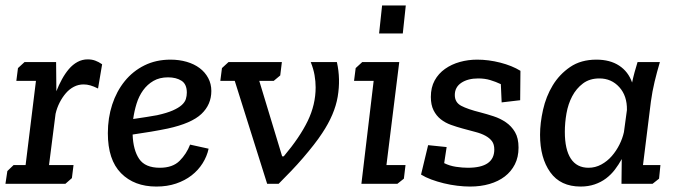

<svg xmlns="http://www.w3.org/2000/svg" viewBox="-23 -675 2486 705"><path d="M183 -447 184 -340Q193 -363 204.5 -384Q216 -405 230 -421.5Q244 -438 261.5 -447.5Q279 -457 299 -457Q314 -457 326.5 -452.5Q339 -448 352 -439L337 -350Q321 -358 308.5 -361.5Q296 -365 284 -365Q265 -365 248.5 -356.5Q232 -348 219 -333Q206 -318 196 -298.5Q186 -279 181 -257L157 -69H247L241 -21L217 0H-3L4 -47L27 -69H71L109 -378H37L43 -425L67 -447Z M564 -59Q611 -59 636.5 -84.5Q662 -110 675 -144L743 -129Q737 -101 721 -75.5Q705 -50 680.5 -31Q656 -12 623.5 -1Q591 10 551 10Q470 10 421.5 -39Q373 -88 373 -186Q373 -242 389 -291Q405 -340 435 -377Q465 -414 507.5 -435Q550 -456 603 -456Q635 -456 662.5 -448Q690 -440 710 -425Q730 -410 741.5 -388.5Q753 -367 753 -341Q753 -291 716.5 -256.5Q680 -222 593 -203Q564 -197 531.5 -191.5Q499 -186 464 -181Q466 -124 488 -91.5Q510 -59 564 -59ZM554 -252Q590 -260 611.5 -269.5Q633 -279 644.5 -289.5Q656 -300 659.5 -311.5Q663 -323 663 -335Q663 -366 643.5 -378.5Q624 -391 594 -391Q563 -391 540.5 -378Q518 -365 502.5 -343.5Q487 -322 478.5 -294.5Q470 -267 466 -238Q494 -242 515.5 -245.5Q537 -249 554 -252Z M1006 -398 982 -378H929L1013 -101H1019Q1078 -171 1107 -231Q1136 -291 1136 -354Q1136 -376 1132 -399Q1128 -422 1118 -447H1214Q1228 -385 1217 -320Q1206 -255 1160 -186Q1147 -166 1129 -143Q1111 -120 1090 -95.5Q1069 -71 1045.5 -46.5Q1022 -22 1000 0H958L839 -378H786L792 -425L816 -447H1012Z M1283 -425 1307 -447H1443L1396 -69H1466L1460 -19L1436 0H1304L1349 -378H1277ZM1380 -655H1467L1456 -552H1369Z M1695 -59Q1792 -59 1792 -126Q1792 -145 1783.5 -156.5Q1775 -168 1759.5 -176.5Q1744 -185 1722.5 -190.5Q1701 -196 1676 -203Q1654 -209 1633 -216.5Q1612 -224 1595.5 -237Q1579 -250 1569 -270Q1559 -290 1559 -319Q1559 -354 1573 -379.5Q1587 -405 1611 -422Q1635 -439 1665.5 -447.5Q1696 -456 1729 -456Q1771 -456 1814 -445Q1857 -434 1888 -415L1887 -307L1819 -299L1816 -366Q1797 -375 1777 -381Q1757 -387 1733 -387Q1695 -387 1671 -371Q1647 -355 1647 -326Q1647 -299 1670.5 -286.5Q1694 -274 1742 -262Q1765 -256 1789.5 -248Q1814 -240 1834.5 -226Q1855 -212 1868 -190Q1881 -168 1881 -133Q1881 -98 1867.5 -71.5Q1854 -45 1830.5 -27Q1807 -9 1774.5 0.5Q1742 10 1703 10Q1681 10 1656 7Q1631 4 1606.5 -2Q1582 -8 1560.5 -16Q1539 -24 1523 -34L1549 -142L1617 -135L1608 -76Q1628 -66 1651.5 -62.5Q1675 -59 1695 -59Z M2400 -447Q2389 -410 2380.5 -374.5Q2372 -339 2367 -302L2338 -69H2402L2397 -19L2373 0H2259L2260 -91Q2249 -71 2235 -52.5Q2221 -34 2202.5 -20Q2184 -6 2160.5 2Q2137 10 2109 10Q2035 10 1997.5 -42.5Q1960 -95 1960 -180Q1960 -223 1971 -272Q1982 -321 2006.5 -361.5Q2031 -402 2070.5 -429Q2110 -456 2167 -456Q2217 -456 2250.5 -434Q2284 -412 2298 -372Q2302 -391 2307 -409.5Q2312 -428 2318 -447ZM2178 -387Q2142 -387 2117.5 -368.5Q2093 -350 2078 -321.5Q2063 -293 2057 -258.5Q2051 -224 2051 -191Q2051 -126 2073 -92.5Q2095 -59 2138 -59Q2163 -59 2185 -71Q2207 -83 2223.5 -102Q2240 -121 2251.5 -144Q2263 -167 2268 -190L2279 -271Q2280 -323 2251 -355Q2222 -387 2178 -387Z"/></svg>

Font: Zilla Slab Medium
Style: Regular
Weight: 500
Designer: Typotheque.com
Foundry: Typotheque type foundry
Version: Version 1.1; 2017